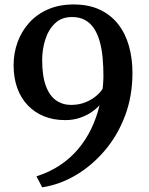

<svg xmlns="http://www.w3.org/2000/svg" viewBox="-20 -772 650 840"><path d="M302 -752.5Q368.5 -752.5 417 -729.5Q465.5 -706.5 497.2 -665.8Q529 -625 544.2 -570.5Q559.5 -516 559.5 -453.5Q559.5 -350 526.2 -263.2Q493 -176.5 436.2 -110.8Q379.5 -45 309.2 -4.2Q239 36.5 164.5 47.5L139.5 -0.5Q197.5 -19 243.2 -49.8Q289 -80.5 323 -121.2Q357 -162 380 -210.2Q403 -258.5 415.5 -311.5Q400.5 -295 378.5 -280.2Q356.5 -265.5 327.8 -256Q299 -246.5 265 -246.5Q213.5 -246.5 172 -263.5Q130.5 -280.5 100.8 -312Q71 -343.5 55.2 -387.8Q39.5 -432 39.5 -486.5Q39.5 -539.5 56.8 -587.2Q74 -635 107.5 -672.2Q141 -709.5 190 -731Q239 -752.5 302 -752.5ZM291 -313Q325.5 -313 353.8 -324.5Q382 -336 401.5 -352.8Q421 -369.5 429 -384Q430 -393 430.8 -402.5Q431.5 -412 432 -421.2Q432.5 -430.5 432.5 -439Q432.5 -480.5 429 -519Q425.5 -557.5 416.5 -590Q407.5 -622.5 391.8 -646.8Q376 -671 352.2 -684.2Q328.5 -697.5 295 -697.5Q249.5 -697.5 220.8 -670Q192 -642.5 178.2 -599.2Q164.5 -556 164.5 -509.5Q164.5 -439 180.8 -395.8Q197 -352.5 225.5 -332.8Q254 -313 291 -313Z"/></svg>

Font: Merriweather SemiBold
Style: Regular
Weight: 600
Version: Version 2.100